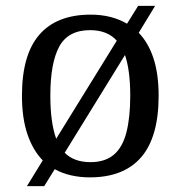

<svg xmlns="http://www.w3.org/2000/svg" viewBox="-20 -596 617 656"><path d="M126 -48Q92 -83 73.5 -138Q55 -193 55 -269Q55 -409 114.5 -477.5Q174 -546 290 -546Q361 -546 414 -515L452 -576H510L454 -484Q487 -450 504.5 -396.5Q522 -343 522 -269Q522 -128 462.5 -59Q403 10 287 10Q253 10 222.5 3Q192 -4 167 -18L131 40H72ZM289 -42Q339 -42 369 -67.5Q399 -93 412 -144Q425 -195 425 -269Q425 -312 420.5 -347Q416 -382 407 -408L201 -74Q217 -58 239 -50Q261 -42 289 -42ZM379 -457Q363 -475 340 -484Q317 -493 288 -493Q213 -493 182.5 -437Q152 -381 152 -269Q152 -223 157 -186.5Q162 -150 172 -122Z"/></svg>

Font: Noto Serif Tamil
Style: Italic
Weight: 400
Italic angle: -12°
Designer: Indian Type Foundry, Tom Grace, and the Monotype Design Team
Foundry: Monotype Imaging Inc.
Version: Version 2.003